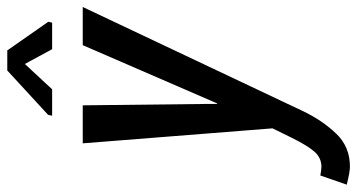

<svg xmlns="http://www.w3.org/2000/svg" viewBox="-287 -529 991 533"><g transform="rotate(-90 208.5 -262.5)"><path d="M13.2 134.3Q37.1 133.8 53.7 115.2Q70.3 96.7 92.8 51.3L118.7 -1.5L77.1 -528.3H182.6L186.5 -182.1V-155.3H188L349.6 -528.3H455.6L167 82Q141.6 135.7 104.5 174.8Q67.4 213.9 11.7 213.4Q-2.4 213.4 -37.6 204.6L-12.2 131.3Q3.9 134.3 13.2 134.3ZM414.6 -624 412.1 -613.3H338.4L297.4 -689L227.1 -613.3H153.8L156.2 -624.5L279.3 -737.8H335Z"/></g></svg>

Font: RobotoCondensed-Italic
Style: Italic
Weight: 400
Designer: Google
Version: Version 1.200311; 2013